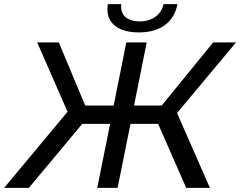

<svg xmlns="http://www.w3.org/2000/svg" viewBox="-54 -904 1156 924"><path d="M614 -748C717 -748 783 -796 800 -884H733C722 -832 677 -801 618 -801C562 -801 529 -828 529 -871C529 -875 529 -880 530 -884H465C464 -875 463 -867 463 -859C463 -790 518 -748 614 -748ZM1082 -700H972L724 -396H591L652 -700H554L493 -396H356L229 -700H125L271 -366L-34 0H85L342 -308H476L414 0H512L574 -308H707L842 0H956L798 -360Z"/></svg>

Font: AWKNG-Font Medium
Style: Italic
Weight: 500
Italic angle: -11.3°
Designer: Awakening Church
Foundry: Awakening Church
Version: Version 1.700;PS 001.700;hotconv 1.0.88;makeotf.lib2.5.64775